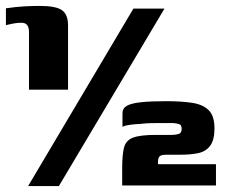

<svg xmlns="http://www.w3.org/2000/svg" viewBox="-26 -546 761 649"><path d="M72 -243V-438Q72 -453 66 -461Q60 -469 47 -469Q35 -469 25 -467.5Q15 -466 -6 -461V-518Q29 -523 56 -524.5Q83 -526 109 -526Q163 -526 183.5 -511.5Q204 -497 204 -460V-243ZM530 -517 173 83H69L425 -517ZM387 81Q387 66 387 51.5Q387 37 387 22Q387 -22 393 -46.5Q399 -71 423 -80.5Q447 -90 500 -90Q518 -90 527.5 -90Q537 -90 554 -90Q567 -90 577.5 -93Q588 -96 588 -110Q588 -124 579.5 -126.5Q571 -129 560 -130Q546 -130 536 -130Q526 -130 507 -130Q483 -130 468 -129Q453 -128 446 -127Q443 -127 430.5 -126Q418 -125 406 -123Q394 -121 388 -117V-163Q388 -180 403 -188.5Q418 -197 451 -200.5Q484 -204 536 -204Q586 -204 623 -198.5Q660 -193 679.5 -173.5Q699 -154 699 -112Q699 -73 684.5 -53.5Q670 -34 644.5 -28.5Q619 -23 584 -23Q577 -23 567 -23Q557 -23 537 -23Q517 -23 512.5 -16.5Q508 -10 508 1V9H704V81Z"/></svg>

Font: Genos ExtraBold
Style: Regular
Weight: 800
Designer: Robert E. Leuschke
Foundry: Robert E. Leuschke
Version: Version 1.010